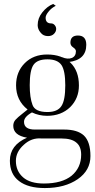

<svg xmlns="http://www.w3.org/2000/svg" viewBox="-20 -703 477 968"><path d="M377.9 -272Q377.9 -207 334 -163.1Q288.6 -119.1 217.8 -119.1Q176.3 -119.1 141.1 -136.2Q101.1 -113.8 101.1 -88.9Q101.1 -49.8 155.8 -49.8H304.2Q370.1 -49.8 402.8 -20Q436 11.7 436 84Q436 155.8 372.1 200.2Q307.1 245.1 206.1 245.1Q121.6 245.1 76.2 210Q29.8 175.3 29.8 106.9Q29.8 28.8 116.2 -8.8Q46.9 -20.5 46.9 -68.8Q46.9 -86.4 58.1 -99.1Q68.4 -110.8 94.2 -130.9L119.1 -150.9Q61 -196.8 61 -272.9Q61 -340.8 105 -384.8Q148.4 -428.2 217.8 -428.2Q291 -428.2 335 -387.2Q377.9 -345.7 377.9 -272ZM219.2 -138.2Q270.5 -138.2 290 -168.9Q309.1 -197.8 309.1 -272.9Q309.1 -346.2 290 -375Q270 -403.8 219.2 -403.8Q168 -403.8 148.9 -376Q129.9 -348.6 129.9 -273.9Q129.9 -210.9 144 -173.8Q157.2 -138.2 219.2 -138.2ZM189 -4.9Q139.2 -9.3 100.1 26.9Q60.1 62.5 60.1 107.9Q60.1 159.2 96.2 190.9Q131.8 222.2 201.2 222.2Q292 222.2 340.8 183.1Q389.2 142.6 389.2 77.1Q389.2 35.6 365.2 16.1Q341.3 -4.9 289.1 -4.9ZM362.8 -444.8Q362.8 -454.6 349.1 -463.9Q335 -473.1 335 -487.8Q335 -523.9 373 -523.9Q415 -523.9 415 -477.1Q415 -400.4 325.2 -390.1L292 -415Q321.3 -402.3 342.8 -411.1Q362.8 -419.9 362.8 -444.8ZM261.2 -673.8Q239.3 -662.6 226.1 -646Q210 -627 210 -613.8Q210 -585 237.8 -585Q248.5 -585 255.9 -576.2Q263.2 -567.4 263.2 -557.1Q263.2 -543.5 252 -532.2Q240.7 -521 222.2 -521Q198.2 -521 185.1 -538.1Q169.9 -555.7 169.9 -576.2Q169.9 -611.3 192.9 -640.1Q217.3 -670.9 248 -683.1Z"/></svg>

Font: Unna Light
Style: Regular
Weight: 300
Designer: Jorge de Buen Unna
Foundry: Omnibus-Type
Version: Version 2.007;PS 002.007;hotconv 1.0.88;makeotf.lib2.5.64775